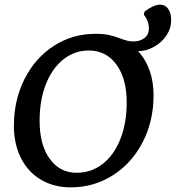

<svg xmlns="http://www.w3.org/2000/svg" viewBox="-20 -797 759 829"><path d="M576 -576Q609 -541 626 -492.5Q643 -444 643 -385Q643 -274 596 -183Q549 -92 467 -40Q385 12 285 12Q213 12 157 -21Q101 -54 70.5 -114.5Q40 -175 40 -254Q40 -365 86 -456Q132 -547 212.5 -599Q293 -651 392 -651H393Q428 -651 452 -645.5Q476 -640 502 -630Q515 -625 528.5 -621.5Q542 -618 555 -618Q585 -618 604 -633Q623 -648 623 -674Q623 -689 617 -705.5Q611 -722 601 -733L604 -747Q622 -761 639.5 -769Q657 -777 671 -777Q693 -777 706 -759Q719 -741 719 -711Q719 -674 698 -643Q677 -612 643.5 -594Q610 -576 576 -576ZM527 -355Q527 -458 482.5 -518.5Q438 -579 363 -579Q302 -579 253.5 -540.5Q205 -502 178 -433Q151 -364 151 -275Q151 -172 194.5 -111.5Q238 -51 311 -51Q374 -51 423 -89Q472 -127 499.5 -196Q527 -265 527 -355Z"/></svg>

Font: Alegreya Medium
Style: Italic
Weight: 500
Italic angle: -7°
Designer: Juan Pablo del Peral
Foundry: Huerta Tipografica
Version: Version 2.008; ttfautohint (v1.8)